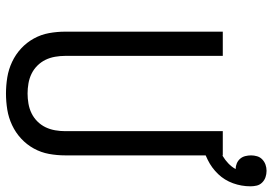

<svg xmlns="http://www.w3.org/2000/svg" viewBox="-158 -768 933 658"><g transform="rotate(90 309.0 -438.5)"><path d="M300 8Q272 8 244.5 3.5Q217 -1 191.5 -13Q166 -25 145.5 -44Q125 -63 111.5 -87.5Q98 -112 93 -139.5Q88 -167 88 -195V-735H171V-195Q171 -178 174 -160.5Q177 -143 184.5 -127.5Q192 -112 204.5 -99.5Q217 -87 232.5 -79.5Q248 -72 265.5 -69Q283 -66 300 -66Q317 -66 334.5 -69Q352 -72 367.5 -79.5Q383 -87 395.5 -99.5Q408 -112 415.5 -127.5Q423 -143 426 -160.5Q429 -178 429 -195V-735H512V-195Q512 -167 507 -139.5Q502 -112 488.5 -87.5Q475 -63 454.5 -44Q434 -25 408.5 -13Q383 -1 355.5 3.5Q328 8 300 8ZM471 -662 455 -713Q471 -717 486 -722Q501 -727 514.5 -735Q528 -743 539.5 -754Q551 -765 559 -779Q549 -779 539.5 -783Q530 -787 523.5 -794.5Q517 -802 514.5 -812Q512 -822 512 -832Q512 -842 515 -852.5Q518 -863 526 -870.5Q534 -878 544 -881.5Q554 -885 565 -885Q576 -885 586.5 -881.5Q597 -878 605 -870Q613 -862 615.5 -851.5Q618 -841 618 -830Q618 -799 607.5 -770Q597 -741 576 -719Q555 -697 527.5 -683.5Q500 -670 471 -662Z"/></g></svg>

Font: Iosevka Mono
Style: Regular
Weight: 400
Designer: Belleve Invis
Foundry: Belleve Invis
Version: Version 11.1.1